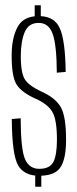

<svg xmlns="http://www.w3.org/2000/svg" viewBox="-20 -700 290 725"><path d="M113 5V-37Q68 -42 48.5 -75.5Q25.5 -115 24.5 -250.5L58 -253.5Q58.5 -134.5 74.8 -98.5Q91 -62.5 128 -62.5Q168.5 -62.5 181.8 -89Q195 -115.5 195 -172.5Q195 -248.5 177.5 -277.8Q160 -307 115 -327Q63.5 -350 43.8 -379Q24 -408 24 -490Q24 -556 46 -597.5Q65 -633.5 111 -638.5V-680H134V-639Q186 -636.5 205.5 -594Q226.5 -548.5 228 -428.5L194.5 -425.5Q194 -529 179.2 -571.2Q164.5 -613.5 126 -613.5Q87.5 -613.5 73 -578Q58.5 -542.5 58.5 -488Q58.5 -420 76.2 -396.8Q94 -373.5 137 -354Q191 -329.5 210.2 -294.2Q229.5 -259 229.5 -172.5Q229.5 -100.5 208.5 -68.5Q189 -38.5 136 -36.5V5Z"/></svg>

Font: Anybody Condensed ExtraLight
Style: Regular
Weight: 200
Width: 3
Designer: Tyler Finck
Foundry: Etcetera Type Company
Version: Version 1.010; ttfautohint (v1.8.3) -l 8 -r 50 -G 200 -x 14 